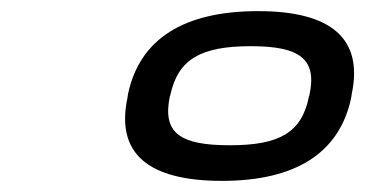

<svg xmlns="http://www.w3.org/2000/svg" viewBox="-20 -693 656 345"><path d="M210 -524 209 -517C188 -418 245 -368 379 -368C511 -368 590 -418 611 -517L612 -524C633 -623 576 -673 444 -673C310 -673 231 -623 210 -524ZM285 -519 286 -522C300 -587 341 -610 431 -610C519 -610 550 -587 536 -522L535 -519C522 -454 481 -432 393 -432C303 -432 272 -454 285 -519Z"/></svg>

Font: LT Wave Mono
Style: Italic
Weight: 400
Designer: Daniel Lyons
Version: Version 2.5 (Glyphs App)